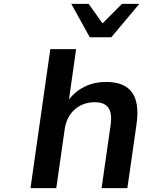

<svg xmlns="http://www.w3.org/2000/svg" viewBox="-20 -973 784 993"><path d="M271 0 314.9 -306.6C326.7 -388.7 387.2 -444.3 469.2 -444.3C534.7 -444.3 564.5 -411.1 551.8 -324.2L505.4 0H638.7L686 -330.1C707.5 -481.9 652.8 -549.3 526.9 -549.3C449.7 -549.3 381.8 -516.6 336.9 -459L373.5 -718.8H240.2L137.7 0ZM555.7 -780.3 700.7 -953.1H610.8L510.3 -852.1L438.5 -953.1H348.6L444.3 -780.3Z"/></svg>

Font: Winston SemiBold
Style: Italic
Weight: 600
Italic angle: -8.13011°
Designer: Vernon Adams, Kim Jin-seong, David Berlow, Cristiano Sobral
Foundry: The Winston Project Authors
Version: Version 3.004